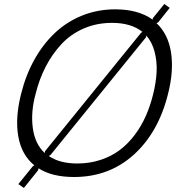

<svg xmlns="http://www.w3.org/2000/svg" viewBox="-20 -866 876 950"><path d="M678.2 -704.1 685.1 -708Q628.9 -752.9 534.2 -752.9Q458.5 -752.9 394 -724.9Q329.6 -696.8 283.7 -647.2Q237.8 -597.7 205.8 -535.6Q173.8 -473.6 155.8 -399.9Q131.8 -311.5 142.3 -232.7Q152.8 -153.8 201.2 -108.9L203.1 -118.2ZM737.8 -399.9Q752.4 -458.5 754.9 -510.5Q757.3 -562.5 744.9 -610.1Q732.4 -657.7 704.1 -689.9L702.1 -681.2L229 -98.1L221.2 -94.2Q274.9 -57.1 362.8 -57.1Q424.3 -57.1 478 -75Q531.7 -92.8 572.5 -123.5Q613.3 -154.3 646.2 -198Q679.2 -241.7 701.4 -292Q723.6 -342.3 737.8 -399.9ZM811 -399.9Q763.7 -210.4 641.6 -100.3Q519.5 9.8 346.2 9.8Q237.3 9.8 170.9 -33.2L168 -22.9L98.1 64L70.8 44.9L142.1 -43L149.9 -47.9Q86.9 -99.1 70.6 -190.2Q54.2 -281.2 84 -399.9Q106.9 -493.2 149.7 -570.1Q192.4 -647 251.2 -702.6Q310.1 -758.3 386.5 -789.1Q462.9 -819.8 549.8 -819.8Q664.6 -819.8 734.9 -769L736.8 -776.9L793 -846.2L819.8 -827.1L762.2 -754.9L753.9 -752Q812.5 -697.3 826.4 -605.5Q840.3 -513.7 811 -399.9Z"/></svg>

Font: Sinkin Sans 300 Light Italic
Style: Regular
Weight: 300
Italic angle: -112°
Designer: Keith Bates
Foundry: K-Type
Version: Sinkin Sans (version 1.0)  by Keith Bates   •   © 2014   www